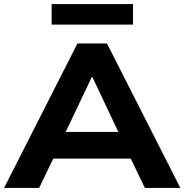

<svg xmlns="http://www.w3.org/2000/svg" viewBox="-21 -917 900 937"><path d="M-1 0 357 -705H501L859 0H686L592 -195L663 -143H194L264 -195L170 0ZM427 -541 281 -234 249 -273H608L575 -234L430 -541ZM231 -797V-897H628V-797Z"/></svg>

Font: Nunito Sans 10pt SemiExpanded ExtraBold
Style: Regular
Weight: 800
Width: 6
Designer: Vernon Adams
Foundry: Vernon Adams
Version: Version 3.101;gftools[0.9.27]